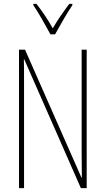

<svg xmlns="http://www.w3.org/2000/svg" viewBox="-20 -970 544 990"><path d="M240 -793H264C290 -840 324 -900 353 -943V-950H337C303 -904 278 -868 252 -824C228 -868 194 -917 168 -950H152V-943C174 -912 213 -843 240 -793ZM427 0V-714H401V-181C401 -152 402 -99 402 -54H400L109 -714H78V0H104V-548C104 -604 104 -637 103 -664H105L397 0Z"/></svg>

Font: Noto Sans Georgian ExtraCondensed Thin
Style: Regular
Weight: 100
Width: 2
Designer: Monotype Design Team, Akaki Razmadze
Foundry: Google LLC
Version: Version 2.005